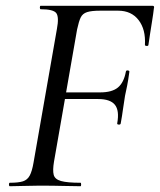

<svg xmlns="http://www.w3.org/2000/svg" viewBox="-20 -645 554 665"><path d="M14 0Q11 0 11 -6Q11 -12 14 -12Q44 -12 59.5 -17Q75 -22 83 -37Q91 -52 96 -81L177 -544Q185 -586 175 -599.5Q165 -613 121 -613Q118 -613 118 -619Q118 -625 121 -625H508Q516 -625 513 -616Q511 -598 507 -573.5Q503 -549 499.5 -526Q496 -503 494 -489Q493 -485 487 -486Q481 -487 482 -490Q485 -543 460 -575.5Q435 -608 389 -608H327Q297 -608 281.5 -603Q266 -598 259.5 -584.5Q253 -571 247 -543L167 -85Q162 -55 166 -39.5Q170 -24 191.5 -18Q213 -12 259 -12Q261 -12 261 -6Q261 0 259 0Q235 0 200 -1Q165 -2 116 -2Q88 -2 61.5 -1Q35 0 14 0ZM398 -217Q397 -213 391 -213.5Q385 -214 386 -218Q394 -262 378 -282Q362 -302 320 -302H169L172 -325H327Q368 -325 388.5 -342Q409 -359 416 -397Q417 -402 423 -401Q429 -400 428 -396Q424 -366 420.5 -349Q417 -332 413 -313Q409 -290 406 -267Q403 -244 398 -217Z"/></svg>

Font: Cormorant Garamond Light Medium
Style: Italic
Weight: 500
Italic angle: -10°
Version: Version 4.001